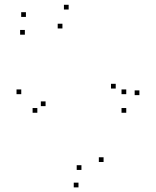

<svg xmlns="http://www.w3.org/2000/svg" viewBox="-20 -772 660 811"><path d="M568.8 -370.2V-390.2H548.8V-370.2ZM270 -731.8V-751.8H250V-731.8ZM89.5 -700.5V-720.5H69.5V-700.5ZM85 -625.5V-645.5H65V-625.5ZM243.7 -651.8V-671.8H223.7V-651.8ZM468.8 -398V-418H448.8V-398ZM417.5 -87.7V-107.7H397.5V-87.7ZM324 -54.2V-74.2H304V-54.2ZM172.5 -323.7V-343.7H152.5V-323.7ZM137.7 -295.7V-315.7H117.7V-295.7ZM513.3 -295.7V-315.7H493.3V-295.7ZM513.3 -374.2V-394.2H493.3V-374.2ZM69.8 -374.2V-394.2H49.8V-374.2ZM311.5 19.5V-0.5H291.5V19.5Z"/></svg>

Font: Monaspace Argon Dots Var
Style: Regular
Weight: 400
Designer: Riley Cran and the Lettermatic Team
Version: Version 1.100 (Monaspace Argon Dots)